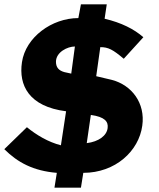

<svg xmlns="http://www.w3.org/2000/svg" viewBox="-21 -801 739 892"><path d="M640 -217C655 -322 591 -406 498 -430L426 -447L445 -582C482 -582 503 -571 554 -528L645 -628C602 -666 542 -696 465 -714L475 -781H355L343 -717C220 -717 98 -628 81 -512C65 -405 113 -306 286 -284L262 -126C203 -141 148 -174 104 -210L-1 -108C61 -46 134 -7 243 2L232 71H355L366 2C515 2 624 -99 640 -217ZM310 -459 278 -466C253 -473 239 -487 239 -514C239 -559 293 -585 327 -585ZM382 -136 401 -267C466 -258 483 -236 479 -206C475 -171 438 -143 382 -136Z"/></svg>

Font: United Sans Black
Style: Italic
Weight: 900
Italic angle: -8°
Designer: Pablo Impallari, Rodrigo Fuenzalida (Modified by Dan O. Williams)
Version: Version 1.000;PS 001.000;hotconv 1.0.88;makeotf.lib2.5.64775